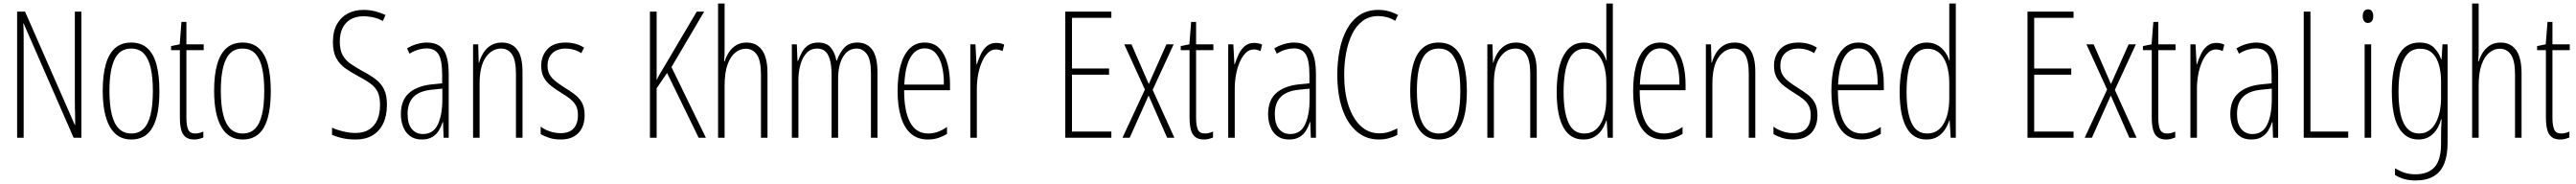

<svg xmlns="http://www.w3.org/2000/svg" viewBox="-20 -780 14592 1042"><path d="M441 0H397L114 -647H112Q113 -632 113.5 -613.5Q114 -595 114 -573.5Q114 -552 114 -526V0H77V-714H122L404 -72H406Q406 -96 405.5 -120Q405 -144 404.5 -165.5Q404 -187 404 -202V-714H441Z M883 -265Q883 -196 873.5 -145Q864 -94 844.5 -59Q825 -24 794.5 -7Q764 10 724 10Q684 10 654 -7.5Q624 -25 603.5 -60Q583 -95 572.5 -146.5Q562 -198 562 -267Q562 -356 579.5 -416.5Q597 -477 632.5 -508Q668 -539 723 -539Q780 -539 815.5 -506.5Q851 -474 867 -412.5Q883 -351 883 -265ZM600 -267Q600 -187 613 -133Q626 -79 653.5 -51.5Q681 -24 724 -24Q766 -24 793 -50.5Q820 -77 833 -130.5Q846 -184 846 -266Q846 -341 834 -394.5Q822 -448 795 -476.5Q768 -505 723 -505Q658 -505 629 -444Q600 -383 600 -267Z M1086 -24Q1099 -24 1111.5 -27.5Q1124 -31 1132 -35V-1Q1121 3 1108.5 6.5Q1096 10 1080 10Q1049 10 1031 -4.5Q1013 -19 1006 -47Q999 -75 999 -116V-496H949V-519L998 -529L1008 -656H1036V-529H1134V-496H1036V-115Q1036 -69 1046 -46.5Q1056 -24 1086 -24Z M1514 -265Q1514 -196 1504.5 -145Q1495 -94 1475.5 -59Q1456 -24 1425.5 -7Q1395 10 1355 10Q1315 10 1285 -7.5Q1255 -25 1234.5 -60Q1214 -95 1203.5 -146.5Q1193 -198 1193 -267Q1193 -356 1210.5 -416.5Q1228 -477 1263.5 -508Q1299 -539 1354 -539Q1411 -539 1446.5 -506.5Q1482 -474 1498 -412.5Q1514 -351 1514 -265ZM1231 -267Q1231 -187 1244 -133Q1257 -79 1284.5 -51.5Q1312 -24 1355 -24Q1397 -24 1424 -50.5Q1451 -77 1464 -130.5Q1477 -184 1477 -266Q1477 -341 1465 -394.5Q1453 -448 1426 -476.5Q1399 -505 1354 -505Q1289 -505 1260 -444Q1231 -383 1231 -267Z M2172 -187Q2172 -125 2151 -81Q2130 -37 2090.5 -13.5Q2051 10 1995 10Q1974 10 1950.5 7.5Q1927 5 1904 -1.5Q1881 -8 1861 -16V-57Q1889 -44 1925.5 -35.5Q1962 -27 1994 -27Q2041 -27 2072 -47Q2103 -67 2118 -102.5Q2133 -138 2133 -186Q2133 -231 2120 -258.5Q2107 -286 2079 -306.5Q2051 -327 2007 -350Q1968 -371 1936 -393.5Q1904 -416 1885 -451Q1866 -486 1866 -543Q1866 -602 1888.5 -642.5Q1911 -683 1950 -703.5Q1989 -724 2040 -724Q2076 -724 2109 -715Q2142 -706 2164 -695L2149 -661Q2120 -677 2091 -682.5Q2062 -688 2041 -688Q1997 -688 1966.5 -670.5Q1936 -653 1920.5 -621Q1905 -589 1905 -544Q1905 -497 1921 -468Q1937 -439 1965 -419.5Q1993 -400 2029 -380Q2075 -356 2106.5 -332.5Q2138 -309 2155 -275.5Q2172 -242 2172 -187Z M2398 -539Q2464 -539 2493 -497Q2522 -455 2522 -359V0H2493L2490 -89H2488Q2480 -64 2466.5 -41.5Q2453 -19 2429.5 -4.5Q2406 10 2370 10Q2329 10 2302.5 -10Q2276 -30 2263.5 -63Q2251 -96 2251 -133Q2251 -212 2296.5 -252.5Q2342 -293 2424 -302L2485 -308V-356Q2485 -440 2464 -473Q2443 -506 2396 -506Q2377 -506 2352.5 -499.5Q2328 -493 2300 -476L2286 -506Q2312 -522 2341.5 -530.5Q2371 -539 2398 -539ZM2426 -272Q2356 -265 2322.5 -231Q2289 -197 2289 -134Q2289 -79 2312.5 -50Q2336 -21 2376 -21Q2435 -21 2460.5 -75.5Q2486 -130 2486 -218V-278Z M2823 -539Q2880 -539 2910 -499Q2940 -459 2940 -373V0H2903V-362Q2903 -438 2881 -471.5Q2859 -505 2819 -505Q2767 -505 2732 -455.5Q2697 -406 2697 -305V0H2660V-529H2689L2692 -425H2694Q2702 -454 2718 -480Q2734 -506 2760 -522.5Q2786 -539 2823 -539Z M3292 -127Q3292 -85 3276.5 -54.5Q3261 -24 3231 -7Q3201 10 3157 10Q3120 10 3091 0.5Q3062 -9 3043 -21V-63Q3065 -46 3095 -36Q3125 -26 3156 -26Q3205 -26 3229.5 -52.5Q3254 -79 3254 -128Q3254 -160 3243.5 -180.5Q3233 -201 3213 -217.5Q3193 -234 3163 -252Q3129 -273 3102.5 -293.5Q3076 -314 3061 -341Q3046 -368 3046 -408Q3046 -463 3080.5 -501Q3115 -539 3185 -539Q3215 -539 3241.5 -531.5Q3268 -524 3289 -510L3273 -479Q3256 -491 3232 -498Q3208 -505 3184 -505Q3138 -505 3110 -479.5Q3082 -454 3082 -407Q3082 -380 3092.5 -360Q3103 -340 3124 -322.5Q3145 -305 3177 -285Q3210 -265 3236 -245Q3262 -225 3277 -198Q3292 -171 3292 -127Z M3979 0H3938L3759 -367L3700 -280V0H3662V-714H3700V-326Q3706 -340 3720 -364.5Q3734 -389 3755 -423L3927 -714H3969L3784 -400Z M4085 -503Q4085 -480 4084.5 -465Q4084 -450 4082 -432H4085Q4093 -458 4108.5 -482.5Q4124 -507 4149 -523Q4174 -539 4210 -539Q4248 -539 4274.5 -519.5Q4301 -500 4314.5 -462Q4328 -424 4328 -366V0H4291V-358Q4291 -438 4267.5 -471Q4244 -504 4205 -504Q4173 -504 4145.5 -482Q4118 -460 4101.5 -414Q4085 -368 4085 -294V0H4048V-760H4085Z M4838 -539Q4892 -539 4921.5 -498.5Q4951 -458 4951 -371V0H4914V-367Q4914 -442 4891 -473.5Q4868 -505 4833 -505Q4784 -505 4756 -458Q4728 -411 4728 -332V0H4691V-354Q4691 -412 4680.5 -445.5Q4670 -479 4652 -492Q4634 -505 4610 -505Q4572 -505 4548.5 -479Q4525 -453 4514 -412Q4503 -371 4503 -326V0H4466V-529H4494L4498 -435H4501Q4510 -459 4522.5 -483Q4535 -507 4557.5 -523Q4580 -539 4615 -539Q4665 -539 4688.5 -508Q4712 -477 4718 -437H4721Q4737 -482 4763.5 -510.5Q4790 -539 4838 -539Z M5218 -539Q5271 -539 5302.5 -505.5Q5334 -472 5348 -418Q5362 -364 5362 -303V-269H5102Q5102 -150 5136 -87Q5170 -24 5239 -24Q5265 -24 5291.5 -33Q5318 -42 5345 -61V-22Q5323 -8 5296 1Q5269 10 5237 10Q5178 10 5140 -23.5Q5102 -57 5083.5 -119Q5065 -181 5065 -264Q5065 -349 5082 -410Q5099 -471 5133 -505Q5167 -539 5218 -539ZM5218 -506Q5168 -506 5138 -455.5Q5108 -405 5103 -301H5327Q5328 -357 5317 -403Q5306 -449 5282 -477.5Q5258 -506 5218 -506Z M5623 -537Q5634 -537 5646 -535Q5658 -533 5669 -527L5660 -491Q5653 -494 5643 -497Q5633 -500 5622 -500Q5596 -500 5576 -480Q5556 -460 5542 -427.5Q5528 -395 5521 -356Q5514 -317 5514 -278V0H5477V-529H5506L5512 -416H5514Q5523 -444 5536 -472Q5549 -500 5570.5 -518.5Q5592 -537 5623 -537Z M6276 0H6015V-714H6276V-679H6053V-392H6263V-357H6053V-35H6276Z M6466 -273 6349 -529H6390L6488 -304L6588 -529H6629L6510 -271L6633 0H6592L6487 -239L6380 0H6339Z M6806 -24Q6819 -24 6831.5 -27.5Q6844 -31 6852 -35V-1Q6841 3 6828.5 6.5Q6816 10 6800 10Q6769 10 6751 -4.5Q6733 -19 6726 -47Q6719 -75 6719 -116V-496H6669V-519L6718 -529L6728 -656H6756V-529H6854V-496H6756V-115Q6756 -69 6766 -46.5Q6776 -24 6806 -24Z M7084 -537Q7095 -537 7107 -535Q7119 -533 7130 -527L7121 -491Q7114 -494 7104 -497Q7094 -500 7083 -500Q7057 -500 7037 -480Q7017 -460 7003 -427.5Q6989 -395 6982 -356Q6975 -317 6975 -278V0H6938V-529H6967L6973 -416H6975Q6984 -444 6997 -472Q7010 -500 7031.5 -518.5Q7053 -537 7084 -537Z M7311 -539Q7377 -539 7406 -497Q7435 -455 7435 -359V0H7406L7403 -89H7401Q7393 -64 7379.5 -41.5Q7366 -19 7342.5 -4.5Q7319 10 7283 10Q7242 10 7215.5 -10Q7189 -30 7176.5 -63Q7164 -96 7164 -133Q7164 -212 7209.5 -252.5Q7255 -293 7337 -302L7398 -308V-356Q7398 -440 7377 -473Q7356 -506 7309 -506Q7290 -506 7265.5 -499.5Q7241 -493 7213 -476L7199 -506Q7225 -522 7254.5 -530.5Q7284 -539 7311 -539ZM7339 -272Q7269 -265 7235.5 -231Q7202 -197 7202 -134Q7202 -79 7225.5 -50Q7249 -21 7289 -21Q7348 -21 7373.5 -75.5Q7399 -130 7399 -218V-278Z M7789 -689Q7736 -689 7699 -661Q7662 -633 7639.5 -586Q7617 -539 7606 -480Q7595 -421 7595 -357Q7595 -257 7619.5 -182.5Q7644 -108 7688.5 -66.5Q7733 -25 7794 -25Q7827 -25 7853 -34.5Q7879 -44 7896 -53V-16Q7876 -5 7849 2.5Q7822 10 7792 10Q7720 10 7667 -34.5Q7614 -79 7585 -161.5Q7556 -244 7556 -358Q7556 -430 7569 -496Q7582 -562 7610 -613.5Q7638 -665 7682 -694.5Q7726 -724 7789 -724Q7819 -724 7846.5 -716.5Q7874 -709 7900 -695L7884 -662Q7860 -677 7835.5 -683Q7811 -689 7789 -689Z M8290 -265Q8290 -196 8280.5 -145Q8271 -94 8251.5 -59Q8232 -24 8201.5 -7Q8171 10 8131 10Q8091 10 8061 -7.5Q8031 -25 8010.5 -60Q7990 -95 7979.5 -146.5Q7969 -198 7969 -267Q7969 -356 7986.5 -416.5Q8004 -477 8039.5 -508Q8075 -539 8130 -539Q8187 -539 8222.5 -506.5Q8258 -474 8274 -412.5Q8290 -351 8290 -265ZM8007 -267Q8007 -187 8020 -133Q8033 -79 8060.5 -51.5Q8088 -24 8131 -24Q8173 -24 8200 -50.5Q8227 -77 8240 -130.5Q8253 -184 8253 -266Q8253 -341 8241 -394.5Q8229 -448 8202 -476.5Q8175 -505 8130 -505Q8065 -505 8036 -444Q8007 -383 8007 -267Z M8569 -539Q8626 -539 8656 -499Q8686 -459 8686 -373V0H8649V-362Q8649 -438 8627 -471.5Q8605 -505 8565 -505Q8513 -505 8478 -455.5Q8443 -406 8443 -305V0H8406V-529H8435L8438 -425H8440Q8448 -454 8464 -480Q8480 -506 8506 -522.5Q8532 -539 8569 -539Z M8950 10Q8875 10 8837 -58.5Q8799 -127 8799 -258Q8799 -396 8839 -467.5Q8879 -539 8952 -539Q8988 -539 9013.5 -524Q9039 -509 9056 -485.5Q9073 -462 9080 -437H9082Q9081 -457 9080.5 -473.5Q9080 -490 9080 -506V-760H9117V0H9088L9082 -98H9080Q9072 -72 9056 -47Q9040 -22 9014 -6Q8988 10 8950 10ZM8955 -24Q9015 -24 9047.5 -78.5Q9080 -133 9080 -226V-307Q9080 -398 9048 -451Q9016 -504 8957 -504Q8898 -504 8868 -441.5Q8838 -379 8838 -258Q8838 -147 8865.5 -85.5Q8893 -24 8955 -24Z M9385 -539Q9438 -539 9469.5 -505.5Q9501 -472 9515 -418Q9529 -364 9529 -303V-269H9269Q9269 -150 9303 -87Q9337 -24 9406 -24Q9432 -24 9458.5 -33Q9485 -42 9512 -61V-22Q9490 -8 9463 1Q9436 10 9404 10Q9345 10 9307 -23.5Q9269 -57 9250.5 -119Q9232 -181 9232 -264Q9232 -349 9249 -410Q9266 -471 9300 -505Q9334 -539 9385 -539ZM9385 -506Q9335 -506 9305 -455.5Q9275 -405 9270 -301H9494Q9495 -357 9484 -403Q9473 -449 9449 -477.5Q9425 -506 9385 -506Z M9807 -539Q9864 -539 9894 -499Q9924 -459 9924 -373V0H9887V-362Q9887 -438 9865 -471.5Q9843 -505 9803 -505Q9751 -505 9716 -455.5Q9681 -406 9681 -305V0H9644V-529H9673L9676 -425H9678Q9686 -454 9702 -480Q9718 -506 9744 -522.5Q9770 -539 9807 -539Z M10276 -127Q10276 -85 10260.5 -54.5Q10245 -24 10215 -7Q10185 10 10141 10Q10104 10 10075 0.5Q10046 -9 10027 -21V-63Q10049 -46 10079 -36Q10109 -26 10140 -26Q10189 -26 10213.5 -52.5Q10238 -79 10238 -128Q10238 -160 10227.5 -180.5Q10217 -201 10197 -217.5Q10177 -234 10147 -252Q10113 -273 10086.5 -293.5Q10060 -314 10045 -341Q10030 -368 10030 -408Q10030 -463 10064.5 -501Q10099 -539 10169 -539Q10199 -539 10225.5 -531.5Q10252 -524 10273 -510L10257 -479Q10240 -491 10216 -498Q10192 -505 10168 -505Q10122 -505 10094 -479.5Q10066 -454 10066 -407Q10066 -380 10076.5 -360Q10087 -340 10108 -322.5Q10129 -305 10161 -285Q10194 -265 10220 -245Q10246 -225 10261 -198Q10276 -171 10276 -127Z M10508 -539Q10561 -539 10592.5 -505.5Q10624 -472 10638 -418Q10652 -364 10652 -303V-269H10392Q10392 -150 10426 -87Q10460 -24 10529 -24Q10555 -24 10581.5 -33Q10608 -42 10635 -61V-22Q10613 -8 10586 1Q10559 10 10527 10Q10468 10 10430 -23.5Q10392 -57 10373.5 -119Q10355 -181 10355 -264Q10355 -349 10372 -410Q10389 -471 10423 -505Q10457 -539 10508 -539ZM10508 -506Q10458 -506 10428 -455.5Q10398 -405 10393 -301H10617Q10618 -357 10607 -403Q10596 -449 10572 -477.5Q10548 -506 10508 -506Z M10893 10Q10818 10 10780 -58.5Q10742 -127 10742 -258Q10742 -396 10782 -467.5Q10822 -539 10895 -539Q10931 -539 10956.5 -524Q10982 -509 10999 -485.5Q11016 -462 11023 -437H11025Q11024 -457 11023.5 -473.5Q11023 -490 11023 -506V-760H11060V0H11031L11025 -98H11023Q11015 -72 10999 -47Q10983 -22 10957 -6Q10931 10 10893 10ZM10898 -24Q10958 -24 10990.5 -78.5Q11023 -133 11023 -226V-307Q11023 -398 10991 -451Q10959 -504 10900 -504Q10841 -504 10811 -441.5Q10781 -379 10781 -258Q10781 -147 10808.5 -85.5Q10836 -24 10898 -24Z M11727 0H11466V-714H11727V-679H11504V-392H11714V-357H11504V-35H11727Z M11917 -273 11800 -529H11841L11939 -304L12039 -529H12080L11961 -271L12084 0H12043L11938 -239L11831 0H11790Z M12257 -24Q12270 -24 12282.5 -27.5Q12295 -31 12303 -35V-1Q12292 3 12279.5 6.5Q12267 10 12251 10Q12220 10 12202 -4.5Q12184 -19 12177 -47Q12170 -75 12170 -116V-496H12120V-519L12169 -529L12179 -656H12207V-529H12305V-496H12207V-115Q12207 -69 12217 -46.5Q12227 -24 12257 -24Z M12535 -537Q12546 -537 12558 -535Q12570 -533 12581 -527L12572 -491Q12565 -494 12555 -497Q12545 -500 12534 -500Q12508 -500 12488 -480Q12468 -460 12454 -427.5Q12440 -395 12433 -356Q12426 -317 12426 -278V0H12389V-529H12418L12424 -416H12426Q12435 -444 12448 -472Q12461 -500 12482.5 -518.5Q12504 -537 12535 -537Z M12762 -539Q12828 -539 12857 -497Q12886 -455 12886 -359V0H12857L12854 -89H12852Q12844 -64 12830.5 -41.5Q12817 -19 12793.5 -4.5Q12770 10 12734 10Q12693 10 12666.5 -10Q12640 -30 12627.5 -63Q12615 -96 12615 -133Q12615 -212 12660.5 -252.5Q12706 -293 12788 -302L12849 -308V-356Q12849 -440 12828 -473Q12807 -506 12760 -506Q12741 -506 12716.5 -499.5Q12692 -493 12664 -476L12650 -506Q12676 -522 12705.5 -530.5Q12735 -539 12762 -539ZM12790 -272Q12720 -265 12686.5 -231Q12653 -197 12653 -134Q12653 -79 12676.5 -50Q12700 -21 12740 -21Q12799 -21 12824.5 -75.5Q12850 -130 12850 -218V-278Z M13031 0V-714H13069V-35H13283V0Z M13413 -529V0H13376V-529ZM13395 -727Q13411 -727 13418 -715.5Q13425 -704 13425 -689Q13425 -671 13417 -660.5Q13409 -650 13394 -650Q13380 -650 13372.5 -661Q13365 -672 13365 -688Q13365 -704 13372 -715.5Q13379 -727 13395 -727Z M13686 -539Q13739 -539 13767.5 -511.5Q13796 -484 13809 -445H13812L13817 -529H13846V29Q13846 99 13827 146.5Q13808 194 13767.5 218Q13727 242 13664 242Q13631 242 13602.5 234.5Q13574 227 13548 211V173Q13577 190 13603.5 198.5Q13630 207 13664 207Q13736 207 13772.5 166Q13809 125 13809 33V-8Q13809 -30 13809.5 -52Q13810 -74 13812 -104H13809Q13796 -54 13763.5 -22Q13731 10 13680 10Q13609 10 13569.5 -57Q13530 -124 13530 -263Q13530 -393 13568 -466Q13606 -539 13686 -539ZM13690 -504Q13646 -504 13619 -474.5Q13592 -445 13580 -390.5Q13568 -336 13568 -263Q13568 -140 13597.5 -82Q13627 -24 13685 -24Q13718 -24 13742 -41.5Q13766 -59 13780.5 -87.5Q13795 -116 13802 -152Q13809 -188 13809 -226V-317Q13809 -370 13797 -412.5Q13785 -455 13759 -479.5Q13733 -504 13690 -504Z M14022 -503Q14022 -480 14021.5 -465Q14021 -450 14019 -432H14022Q14030 -458 14045.5 -482.5Q14061 -507 14086 -523Q14111 -539 14147 -539Q14185 -539 14211.5 -519.5Q14238 -500 14251.5 -462Q14265 -424 14265 -366V0H14228V-358Q14228 -438 14204.5 -471Q14181 -504 14142 -504Q14110 -504 14082.5 -482Q14055 -460 14038.5 -414Q14022 -368 14022 -294V0H13985V-760H14022Z M14490 -24Q14503 -24 14515.5 -27.5Q14528 -31 14536 -35V-1Q14525 3 14512.5 6.5Q14500 10 14484 10Q14453 10 14435 -4.5Q14417 -19 14410 -47Q14403 -75 14403 -116V-496H14353V-519L14402 -529L14412 -656H14440V-529H14538V-496H14440V-115Q14440 -69 14450 -46.5Q14460 -24 14490 -24Z"/></svg>

Font: Noto Sans Khmer ExtraCondensed ExtraLight
Style: Regular
Weight: 250
Width: 2
Designer: Danh Hong and the Monotype Design Team
Foundry: Monotype Imaging Inc.
Version: Version 2.004